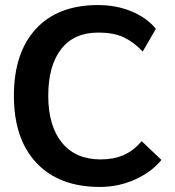

<svg xmlns="http://www.w3.org/2000/svg" viewBox="-20 -730 694 760"><path d="M35 -351Q35 -521 122 -615.5Q209 -710 368 -710Q440 -710 500.5 -685Q561 -660 597 -616L545 -526Q509 -564 469.5 -582.5Q430 -601 368 -601Q273 -601 222 -535.5Q171 -470 171 -351Q171 -232 225 -165.5Q279 -99 378 -99Q430 -99 469 -116Q508 -133 541 -171L619 -97Q579 -48 513.5 -19Q448 10 376 10Q214 10 124.5 -85Q35 -180 35 -351Z"/></svg>

Font: Niramit
Style: Bold
Weight: 700
Designer: Katatrad Aksorn Co.,Ltd.
Foundry: Cadson Demak Co.,Ltd.
Version: Version 1.001; ttfautohint (v1.6)